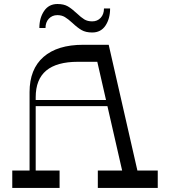

<svg xmlns="http://www.w3.org/2000/svg" viewBox="-20 -919 832 939"><path d="M458.4 0V-85.1H751.5V0ZM40 0V-85.1H271.4V0ZM124.6 -468.6Q124.6 -580.8 192.6 -640.4Q260.6 -700 387 -700H511.6L657.1 -62.4L583.5 -58L455.8 -616.8H361.1Q257.9 -616.8 206.2 -573.9Q154.6 -531 154.6 -443.1V-63.2L124.6 -63.6ZM134.6 -400V-430H557.5V-400ZM172.5 -782Q172.5 -831.1 195.6 -865.2Q218.6 -899.4 261 -899.4Q291.8 -899.4 311.4 -888.1Q331 -876.8 355.6 -853.8Q376.2 -834.1 392.2 -824.3Q408.1 -814.5 431 -814.5Q456.2 -814.5 472.4 -831.9Q488.5 -849.4 488.5 -877.5H518.5Q518.5 -827.8 495.9 -793.9Q473.4 -760.1 431 -760.1Q399.6 -760.1 379 -771.9Q358.4 -783.8 333.9 -807Q313.2 -826 297.4 -835.5Q281.6 -845 260.6 -845Q235.4 -845 218.9 -827.6Q202.5 -810.1 202.5 -782Z"/></svg>

Font: Space Cowgirl
Style: Regular
Weight: 400
Designer: Valery Marier
Foundry: Valery Marier
Version: Version 1.000